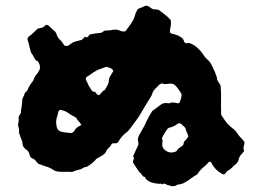

<svg xmlns="http://www.w3.org/2000/svg" viewBox="-20 -647 935 684"><path d="M605 15Q593 18 589 15Q589 15 586 14.5Q583 14 581 13Q578 12 576 12Q574 12 572 9Q568 9 566 7.5Q564 6 561 8Q559 11 555.5 8.5Q552 6 549 8Q533 7 519 3Q515 1 511 -1Q507 -3 505 -5Q498 -9 497 -16Q493 -18 491.5 -18Q490 -18 488 -21L482 -29Q481 -31 478.5 -32Q476 -33 475 -36Q470 -43 465 -50.5Q460 -58 454 -68Q453 -73 456 -79Q459 -85 454 -90Q459 -101 463.5 -111Q468 -121 473 -131Q473 -135 473 -138.5Q473 -142 471 -146Q471 -157 476 -166Q483 -179 490 -191Q495 -199 498.5 -207.5Q502 -216 506 -223Q510 -231 514 -238Q518 -245 523 -252Q532 -258 540 -264.5Q548 -271 557 -277Q561 -279 564 -279Q569 -281 575.5 -279.5Q582 -278 589 -281Q597 -283 607.5 -280Q618 -277 621 -284Q623 -289 625.5 -299Q628 -309 626 -313Q624 -318 615.5 -329.5Q607 -341 603 -344Q593 -351 580.5 -348.5Q568 -346 557 -350Q554 -349 551.5 -348Q549 -347 547 -345Q545 -343 542 -339.5Q539 -336 536 -334Q525 -324 522 -312Q521 -309 519.5 -306Q518 -303 516 -300Q508 -287 499 -272.5Q490 -258 482 -244Q475 -231 466 -219.5Q457 -208 448 -195Q442 -186 434 -178Q424 -171 415.5 -161.5Q407 -152 401 -141Q400 -139 396 -137Q392 -137 388 -136.5Q384 -136 379 -136Q377 -132 374.5 -128Q372 -124 368 -121Q360 -114 357 -105Q353 -99 347 -95Q344 -93 340.5 -91Q337 -89 334 -87Q330 -85 326 -83Q322 -81 320 -77Q314 -70 306 -64Q298 -58 290 -53Q286 -52 282.5 -51.5Q279 -51 277 -49Q270 -44 260 -42Q250 -40 241 -36Q238 -34 234.5 -34.5Q231 -35 228 -35H199Q190 -35 182.5 -36.5Q175 -38 168 -43Q156 -51 140 -55Q134 -57 128 -59.5Q122 -62 117 -63Q112 -68 108 -73.5Q104 -79 97 -82Q87 -85 85 -97Q82 -110 72 -115Q60 -124 60 -137Q60 -143 59.5 -142.5Q59 -142 57 -148L56 -152L53 -158Q52 -161 52 -162Q52 -163 51.5 -164Q51 -165 51 -166Q50 -167 50.5 -167.5Q51 -168 49 -169L48 -173V-177Q48 -186 47 -190.5Q46 -195 44 -202Q46 -210 46.5 -217Q47 -224 46 -231Q48 -235 50.5 -238Q53 -241 54 -245Q55 -255 56.5 -263.5Q58 -272 59 -282Q59 -285 59 -289.5Q59 -294 61 -298Q63 -302 65 -305.5Q67 -309 67 -313Q68 -315 69.5 -316.5Q71 -318 72 -320Q77 -323 77 -324Q81 -335 87 -344Q93 -353 99 -361Q102 -372 109.5 -381Q117 -390 122 -401Q124 -413 118 -423Q117 -428 113 -429.5Q109 -431 106 -434Q102 -440 99 -446.5Q96 -453 91 -459Q87 -471 84.5 -483Q82 -495 78 -506Q78 -514 84 -518Q92 -523 99 -530.5Q106 -538 114 -545Q124 -547 132 -549Q135 -551 138 -553.5Q141 -556 145 -559Q147 -558 150 -557.5Q153 -557 154 -555Q159 -550 165 -544.5Q171 -539 177 -534Q180 -529 182 -523.5Q184 -518 187 -513Q189 -509 193.5 -505.5Q198 -502 200 -498Q202 -495 204.5 -492Q207 -489 208 -486Q210 -484 214.5 -483.5Q219 -483 223 -484Q225 -486 227.5 -487.5Q230 -489 231 -490Q240 -497 250 -499.5Q260 -502 271 -505L283 -516Q285 -515 286 -515Q287 -515 289 -514Q291 -514 292 -515Q294 -517 296 -519.5Q298 -522 299 -524Q322 -529 340 -530Q344 -532 347.5 -534.5Q351 -537 354 -538Q369 -538 384 -541Q398 -543 409 -537Q418 -534 422 -535Q423 -535 424 -535.5Q425 -536 427 -536Q438 -550 448.5 -565.5Q459 -581 463 -600Q465 -604 466.5 -606.5Q468 -609 469 -612Q469 -613 473 -616Q487 -621 500 -627Q508 -626 513.5 -621.5Q519 -617 526 -614Q530 -614 535 -613.5Q540 -613 545 -612Q556 -604 567 -595.5Q578 -587 588 -576Q590 -566 588.5 -556.5Q587 -547 585 -537Q585 -535 586 -532.5Q587 -530 588 -528Q595 -527 601 -525Q607 -523 613 -521Q621 -517 627.5 -512.5Q634 -508 636 -498Q636 -498 641 -493Q643 -493 646.5 -493Q650 -493 654 -494Q671 -488 684 -476Q697 -464 707 -448Q710 -444 713 -440.5Q716 -437 720 -434Q726 -429 730.5 -421.5Q735 -414 738 -407Q746 -392 753 -370Q752 -363 757 -356.5Q762 -350 766 -342Q768 -317 767.5 -291Q767 -265 768 -238Q776 -225 785 -213Q794 -201 807 -191Q815 -186 820.5 -179Q826 -172 831 -164Q836 -158 841 -153Q846 -148 851 -141Q851 -134 848.5 -126Q846 -118 850 -109Q844 -102 838 -95Q832 -88 830 -78Q829 -71 820 -62Q813 -57 807 -50.5Q801 -44 792 -39Q789 -38 786.5 -34Q784 -30 782 -28Q776 -23 769 -29Q747 -41 735 -63Q734 -66 732 -68.5Q730 -71 725 -71Q716 -60 704.5 -51Q693 -42 685 -29Q683 -29 683 -26Q670 -19 658.5 -10Q647 -1 633 6L624 9Q617 10 614 10.5Q611 11 605 15ZM384 -394Q380 -401 378 -402Q372 -406 359 -409Q343 -403 335 -400.5Q327 -398 321 -394Q315 -391 308.5 -386Q302 -381 289 -373Q284 -368 286 -363Q290 -356 293 -348.5Q296 -341 301 -334Q303 -330 305.5 -326.5Q308 -323 312 -320Q318 -322 321.5 -316Q325 -310 331 -308Q333 -307 338.5 -313.5Q344 -320 345 -321Q347 -323 350.5 -324.5Q354 -326 355 -329Q360 -337 364 -345Q368 -353 368 -362Q368 -367 370 -371Q374 -378 377 -383Q380 -388 384 -394ZM270 -202Q265 -210 259 -216.5Q253 -223 251 -228Q243 -232 238 -235Q233 -238 228 -241Q213 -253 194 -256Q188 -252 187 -245.5Q186 -239 184 -233Q180 -224 180 -214.5Q180 -205 182 -195Q185 -183 195 -179Q198 -178 200.5 -177.5Q203 -177 206 -176L233 -173Q242 -175 245.5 -182Q249 -189 255 -193Q256 -194 258 -195Q260 -196 261 -197Q263 -198 265.5 -199.5Q268 -201 270 -202ZM650 -160Q652 -162 646.5 -173.5Q641 -185 642 -187Q640 -192 636.5 -195.5Q633 -199 629 -202Q625 -208 616 -208Q612 -206 607.5 -202.5Q603 -199 598 -197Q593 -194 586.5 -193Q580 -192 575 -186Q571 -179 566 -171.5Q561 -164 557 -155Q557 -154 557.5 -152.5Q558 -151 559 -148Q559 -145 558.5 -141.5Q558 -138 558 -133Q557 -123 565 -115Q580 -100 600 -105Q610 -107 613 -115Q613 -116 623 -123Q633 -130 633 -131Q635 -142 637 -144Q639 -146 642 -148.5Q645 -151 650 -160Z"/></svg>

Font: Daruma Drop One
Style: Regular
Weight: 400
Designer: Maniackers Design
Version: Version 1.000